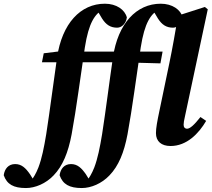

<svg xmlns="http://www.w3.org/2000/svg" viewBox="-183 -756 1118 1014"><path d="M-45.9 237.1C2.6 237.1 59.2 213.6 100.2 170.2C148.3 120.2 177.2 49.8 195.3 -46.5C221.4 -188.2 241.3 -347.7 265.1 -505.3C285.8 -637.2 318.1 -681.6 362.3 -707.4V-720.1H326V-708.6L355.8 -658.5C376.8 -625.5 400.3 -609.8 435.7 -609.8C460.3 -609.8 482.9 -632.4 487 -664C476.2 -705 431.9 -736.4 370.9 -736.4C242.8 -736.4 144.6 -632.6 118.4 -452.5C98.3 -315.5 81.7 -179.1 61.1 -47.2C49.3 23.9 38 80.6 19.9 128.3C7.4 160.6 -6.2 182.4 -20.9 201.2V205H-1.6V201.2L-24.5 164.4C-47.2 131.6 -68.9 110.5 -102.9 110.5C-138.6 110.5 -158.6 135.5 -163.3 169.4C-146.4 217.4 -111.7 237.1 -45.9 237.1ZM38.6 -427.3H154.6H466.3L477.9 -483.6H162.9V-488.7L48 -474.6L38.6 -427.3ZM717.7 15.1C803.5 15.1 866.6 -50.7 905.8 -117.6L875.6 -138C842.8 -96.3 820.5 -76.1 804.5 -76.1C794.4 -76.1 786.7 -83.3 786.7 -96.9C786.7 -106.9 789 -120.7 793.5 -139.9L914.3 -706.9L899 -719.2L756.6 -673.5C744.6 -594.9 726.6 -495.4 711.9 -425L659.7 -174.3C647.2 -115 640.6 -79.8 640.6 -52.9C640.6 -8.9 669.9 15.1 717.7 15.1ZM249.1 237.1C297.6 237.1 354.2 213.6 395.2 170.2C443.4 120.2 472.2 49.8 490.4 -46.5C516.5 -188.2 536.4 -347.7 560.2 -505.3C580.9 -637.2 613.2 -681.6 657.4 -707.4V-720.1H621V-708.6L650.9 -658.5C671.9 -625.5 695.3 -609.8 730.8 -609.8C755.4 -609.8 777.9 -632.4 782.1 -664C771.2 -705 726.9 -736.4 665.9 -736.4C537.9 -736.4 439.7 -632.6 413.4 -452.5C393.3 -315.5 376.7 -179.1 356.2 -47.2C344.4 23.9 333.1 80.6 315 128.3C302.4 160.6 288.9 182.4 274.1 201.2V205H293.4V201.2L270.6 164.4C247.8 131.6 226.1 110.5 192.1 110.5C156.5 110.5 136.5 135.5 131.8 169.4C148.7 217.4 183.4 237.1 249.1 237.1ZM333.7 -427.3H449.6L664.2 -421.3L675.7 -483.6H457.9V-488.7L343.1 -474.6L333.7 -427.3Z"/></svg>

Font: Source Serif 4 Variable
Style: Italic
Weight: 400
Italic angle: -12°
Designer: Frank Grießhammer
Foundry: Adobe Systems Incorporated
Version: Version 4.004;hotconv 1.0.116;makeotfexe 2.5.65601